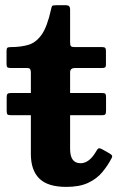

<svg xmlns="http://www.w3.org/2000/svg" viewBox="-20 -700 459 734"><path d="M22.8 -344.5H368.6Q379.8 -344.5 382.6 -341.5Q385.4 -338.5 385.4 -328V-278Q385.4 -267 382.8 -263.2Q380.3 -259.5 367.5 -259.5H24.5Q11.7 -259.5 8.6 -262.5Q5.5 -265.5 5.5 -277V-327.5Q5.5 -337.5 8.6 -341Q11.7 -344.5 22.8 -344.5ZM406.5 -95Q392 -67 371 -41.8Q350 -16.5 317 -1Q284 14.5 233.5 14.5Q162.5 14.5 130.2 -17.5Q98 -49.5 98 -111V-422Q98 -431.5 95.2 -435.8Q92.5 -440 83 -440H21Q11.5 -440 8.2 -443Q5 -446 5 -455.5V-504Q5 -514.5 8 -517.2Q11 -520 21.5 -520Q59 -520 88.2 -528.5Q117.5 -537 139 -567.2Q160.5 -597.5 175 -663.5Q177 -673.5 179 -676.8Q181 -680 194 -680H233Q248 -680 248 -664.5V-538Q248 -526.5 251.5 -523.2Q255 -520 266 -520H370.5Q379 -520 382 -517Q385 -514 385 -505V-452.5Q385 -444.5 381.5 -442.2Q378 -440 370 -440H266.5Q248 -440 248 -423.5V-130.5Q248 -76 288 -76Q322 -76 348.5 -123Q353 -130.5 356.2 -132.5Q359.5 -134.5 368.5 -130.5L397 -114.5Q405 -110 407.8 -106.2Q410.5 -102.5 406.5 -95Z"/></svg>

Font: Besley*
Style: Bold
Weight: 700
Designer: Owen Earl
Foundry: indestructible type*
Version: Version 2.000; ttfautohint (v1.8.3)